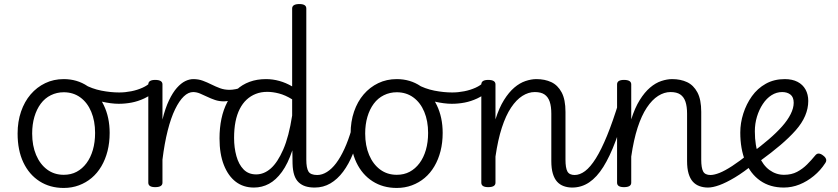

<svg xmlns="http://www.w3.org/2000/svg" viewBox="-20 -910 4142 949"><path d="M295 19Q227 19 175.5 -14Q124 -47 95.5 -107Q67 -167 67 -250Q67 -309 84 -358.5Q101 -408 131.5 -443.5Q162 -479 203.5 -499Q245 -519 295 -519Q361 -519 412.5 -484.5Q464 -450 493 -390Q522 -330 522 -253Q522 -205 511.5 -163.5Q501 -122 481 -88Q461 -54 433 -30.5Q405 -7 370 6Q335 19 295 19ZM295 -46Q331 -46 359 -61Q387 -76 407.5 -103.5Q428 -131 439 -169Q450 -207 450 -253Q450 -312 431 -357.5Q412 -403 377 -428.5Q342 -454 295 -454Q261 -454 231.5 -439.5Q202 -425 181.5 -397.5Q161 -370 150 -332.5Q139 -295 139 -250Q139 -190 158.5 -144Q178 -98 213 -72Q248 -46 295 -46Z M567 -397Q530 -397 481.5 -408Q433 -419 375 -450Q365 -454 363.5 -463Q362 -472 365.5 -481Q369 -490 376.5 -494.5Q384 -499 393 -494Q435 -471 481 -462Q527 -453 569 -453Q599 -453 629 -459Q659 -465 684.5 -476.5Q710 -488 725 -504Q732 -511 739.5 -508.5Q747 -506 753.5 -498Q760 -490 760.5 -480.5Q761 -471 753 -464Q724 -438 693 -423.5Q662 -409 630.5 -403Q599 -397 567 -397Z M747 15Q730 15 721.5 9.5Q713 4 713 -7V-493Q713 -504 721.5 -509.5Q730 -515 747 -515Q765 -515 774 -509.5Q783 -504 783 -493V-319Q797 -376 815.5 -414.5Q834 -453 854.5 -476Q875 -499 895.5 -509Q916 -519 936 -519Q951 -519 958 -509.5Q965 -500 965 -487Q965 -474 957.5 -464.5Q950 -455 935 -455Q911 -455 888.5 -433.5Q866 -412 845.5 -370Q825 -328 809 -265Q793 -202 783 -121V-7Q783 4 774 9.5Q765 15 747 15Z M1087 -409Q1063 -409 1042.5 -416Q1022 -423 1003.5 -432Q985 -441 968 -448Q951 -455 934 -455Q919 -455 911.5 -464.5Q904 -474 904 -487Q904 -500 912 -509.5Q920 -519 935 -519Q961 -519 982.5 -511Q1004 -503 1025 -492.5Q1046 -482 1067.5 -474Q1089 -466 1115 -466Q1128 -466 1146 -469.5Q1164 -473 1179 -483Q1188 -489 1195.5 -484.5Q1203 -480 1207 -472Q1211 -464 1210 -455.5Q1209 -447 1201 -442Q1183 -433 1162 -426Q1141 -419 1122 -414Q1103 -409 1087 -409Z M1235 17Q1183 17 1145.5 -11.5Q1108 -40 1086.5 -94.5Q1065 -149 1065 -226Q1065 -278 1074.5 -323Q1084 -368 1103 -404.5Q1122 -441 1149.5 -466.5Q1177 -492 1213.5 -505.5Q1250 -519 1295 -519Q1328 -519 1360.5 -510Q1393 -501 1424 -483V-868Q1424 -879 1433 -884.5Q1442 -890 1460 -890Q1477 -890 1485.5 -884.5Q1494 -879 1494 -868V-121Q1494 -80 1504.5 -62.5Q1515 -45 1548 -45Q1556 -45 1560.5 -35.5Q1565 -26 1564 -14Q1563 -2 1555.5 7.5Q1548 17 1535 17Q1510 17 1490.5 11Q1471 5 1456.5 -8.5Q1442 -22 1434.5 -44.5Q1427 -67 1426 -101L1425 -167Q1403 -101 1373.5 -60.5Q1344 -20 1309.5 -1.5Q1275 17 1235 17ZM1246 -48Q1285 -48 1318.5 -77.5Q1352 -107 1380 -171Q1408 -235 1424 -339V-419Q1390 -440 1359 -448Q1328 -456 1301 -456Q1270 -456 1244.5 -446Q1219 -436 1199 -417.5Q1179 -399 1165 -371.5Q1151 -344 1144 -308.5Q1137 -273 1137 -228Q1137 -180 1148.5 -138.5Q1160 -97 1184 -72.5Q1208 -48 1246 -48Z M1536 17Q1523 17 1517 7.5Q1511 -2 1512 -14Q1513 -26 1522 -35.5Q1531 -45 1548 -45Q1572 -45 1596 -60Q1620 -75 1641.5 -103.5Q1663 -132 1682.5 -174.5Q1702 -217 1718 -272Q1722 -285 1732.5 -287Q1743 -289 1752 -283.5Q1761 -278 1758 -265Q1746 -203 1725 -151Q1704 -99 1676 -61.5Q1648 -24 1613 -3.5Q1578 17 1536 17Z M1941 19Q1873 19 1821.5 -14Q1770 -47 1741.5 -107Q1713 -167 1713 -250Q1713 -309 1730 -358.5Q1747 -408 1777.5 -443.5Q1808 -479 1849.5 -499Q1891 -519 1941 -519Q2007 -519 2058.5 -484.5Q2110 -450 2139 -390Q2168 -330 2168 -253Q2168 -205 2157.5 -163.5Q2147 -122 2127 -88Q2107 -54 2079 -30.5Q2051 -7 2016 6Q1981 19 1941 19ZM1941 -46Q1977 -46 2005 -61Q2033 -76 2053.5 -103.5Q2074 -131 2085 -169Q2096 -207 2096 -253Q2096 -312 2077 -357.5Q2058 -403 2023 -428.5Q1988 -454 1941 -454Q1907 -454 1877.5 -439.5Q1848 -425 1827.5 -397.5Q1807 -370 1796 -332.5Q1785 -295 1785 -250Q1785 -190 1804.5 -144Q1824 -98 1859 -72Q1894 -46 1941 -46Z M2213 -397Q2176 -397 2127.5 -408Q2079 -419 2021 -450Q2011 -454 2009.5 -463Q2008 -472 2011.5 -481Q2015 -490 2022.5 -494.5Q2030 -499 2039 -494Q2081 -471 2127 -462Q2173 -453 2215 -453Q2245 -453 2275 -459Q2305 -465 2330.5 -476.5Q2356 -488 2371 -504Q2378 -511 2385.5 -508.5Q2393 -506 2399.5 -498Q2406 -490 2406.5 -480.5Q2407 -471 2399 -464Q2370 -438 2339 -423.5Q2308 -409 2276.5 -403Q2245 -397 2213 -397Z M2808 17Q2786 17 2766.5 10Q2747 3 2733.5 -12Q2720 -27 2712.5 -52Q2705 -77 2705 -114V-348Q2705 -384 2697 -407.5Q2689 -431 2671.5 -443Q2654 -455 2623 -455Q2592 -455 2562 -436Q2532 -417 2506 -378Q2480 -339 2460.5 -279Q2441 -219 2429 -136V-7Q2429 4 2420 9.5Q2411 15 2393 15Q2376 15 2367.5 9.5Q2359 4 2359 -7V-493Q2359 -504 2367.5 -509.5Q2376 -515 2393 -515Q2411 -515 2420 -509.5Q2429 -504 2429 -493V-320Q2447 -377 2471 -415.5Q2495 -454 2522 -477Q2549 -500 2577.5 -509.5Q2606 -519 2631 -519Q2673 -519 2705 -504Q2737 -489 2756 -453.5Q2775 -418 2775 -357V-121Q2775 -80 2784.5 -62.5Q2794 -45 2821 -45Q2833 -45 2839 -35.5Q2845 -26 2844 -14Q2843 -2 2834 7.5Q2825 17 2808 17Z M2808 17Q2795 17 2789 7.5Q2783 -2 2784 -14Q2785 -26 2794 -35.5Q2803 -45 2820 -45Q2846 -45 2872 -64.5Q2898 -84 2925 -127Q2952 -170 2980.5 -239.5Q3009 -309 3040 -410Q3044 -421 3055 -422.5Q3066 -424 3074.5 -417Q3083 -410 3080 -398Q3052 -291 3023 -213.5Q2994 -136 2962 -85Q2930 -34 2892 -8.5Q2854 17 2808 17Z M3479 17Q3457 17 3437.5 10Q3418 3 3404.5 -12Q3391 -27 3383.5 -52Q3376 -77 3376 -114V-348Q3376 -384 3368 -407.5Q3360 -431 3342.5 -443Q3325 -455 3294 -455Q3263 -455 3233 -436Q3203 -417 3177 -378Q3151 -339 3131.5 -279Q3112 -219 3100 -136V-7Q3100 4 3091 9.5Q3082 15 3064 15Q3047 15 3038.5 9.5Q3030 4 3030 -7V-493Q3030 -504 3038.5 -509.5Q3047 -515 3064 -515Q3082 -515 3091 -509.5Q3100 -504 3100 -493V-320Q3118 -377 3142 -415.5Q3166 -454 3193 -477Q3220 -500 3248.5 -509.5Q3277 -519 3302 -519Q3344 -519 3376 -504Q3408 -489 3427 -453.5Q3446 -418 3446 -357V-121Q3446 -80 3455.5 -62.5Q3465 -45 3492 -45Q3504 -45 3510 -35.5Q3516 -26 3515 -14Q3514 -2 3505 7.5Q3496 17 3479 17Z M3479 17Q3466 17 3460 7.5Q3454 -2 3455 -14Q3456 -26 3465 -35.5Q3474 -45 3491 -45Q3510 -45 3536.5 -55.5Q3563 -66 3599 -89.5Q3635 -113 3683 -151Q3692 -159 3701.5 -155.5Q3711 -152 3716.5 -143Q3722 -134 3721.5 -123Q3721 -112 3711 -104Q3656 -59 3612.5 -33Q3569 -7 3536 5Q3503 17 3479 17Z M3854 17Q3786 17 3737.5 -17Q3689 -51 3664 -112.5Q3639 -174 3639 -255Q3639 -302 3654 -349Q3669 -396 3696.5 -434.5Q3724 -473 3765 -496Q3806 -519 3859 -519Q3896 -519 3922 -505.5Q3948 -492 3961.5 -467.5Q3975 -443 3975 -411Q3975 -374 3959.5 -337.5Q3944 -301 3912.5 -265.5Q3881 -230 3837.5 -193Q3794 -156 3739 -116L3694 -153Q3741 -188 3779.5 -221Q3818 -254 3845.5 -285Q3873 -316 3888 -346Q3903 -376 3903 -402Q3903 -430 3887 -442.5Q3871 -455 3846 -455Q3818 -455 3793.5 -439.5Q3769 -424 3750.5 -396Q3732 -368 3721.5 -333.5Q3711 -299 3711 -261Q3711 -188 3731 -140.5Q3751 -93 3783.5 -69.5Q3816 -46 3855 -46Q3892 -46 3919.5 -60.5Q3947 -75 3969 -97Q3991 -119 4008 -140Q4017 -152 4027.5 -151Q4038 -150 4049 -141Q4060 -133 4063 -123.5Q4066 -114 4059 -104Q4036 -68 4002.5 -40.5Q3969 -13 3931.5 2Q3894 17 3854 17Z"/></svg>

Font: Playwrite GB S Light
Style: Regular
Weight: 300
Designer: Veronika Burian, José Scaglione
Foundry: TypeTogether
Version: Version 1.002